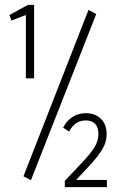

<svg xmlns="http://www.w3.org/2000/svg" viewBox="-20 -704 478 794"><path d="M87 -380V-642L27 -619L19 -642L96 -684H121V-380ZM108 41 77 25 346 -663 378 -646ZM248 70V44Q291 -2 322 -34.5Q353 -67 370 -94Q387 -121 387 -149Q387 -178 373 -192Q359 -206 336 -206Q289 -206 266 -160L241 -176Q255 -204 279.5 -220Q304 -236 335 -236Q373 -236 397 -213Q421 -190 421 -149Q421 -116 403 -86.5Q385 -57 356.5 -26Q328 5 295 40H422V70Z"/></svg>

Font: Inconsolata SemiCondensed Light
Style: Regular
Weight: 300
Width: 4
Monospace: yes
Designer: Raph Levien, Cyreal, Brenton Simpson
Foundry: Raph Levien, Cyreal, Google
Version: Version 3.100; ttfautohint (v1.8.4.7-5d5b)